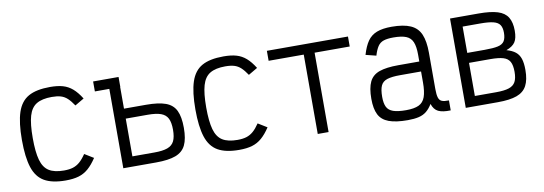

<svg xmlns="http://www.w3.org/2000/svg" viewBox="-52 -963 3704 1308"><g transform="rotate(-10 1800.0 -309.0)"><path d="M318 14Q225 14 171 -17Q117 -48 94 -119Q71 -190 71 -309Q71 -429 94.5 -500Q118 -571 172.5 -601.5Q227 -632 322 -632Q374 -632 410.5 -621.5Q447 -611 476.5 -585.5Q506 -560 534 -515L471 -478Q449 -511 429 -529.5Q409 -548 384 -555.5Q359 -563 322 -563Q255 -563 216.5 -540Q178 -517 162 -462Q146 -407 146 -309Q146 -213 161.5 -157.5Q177 -102 214.5 -78.5Q252 -55 318 -55Q355 -55 380.5 -63Q406 -71 427.5 -89.5Q449 -108 472 -142L534 -104Q505 -60 475 -34Q445 -8 408 3Q371 14 318 14Z M718 0V-618H793V-17L741 -69H945Q1003 -69 1036 -81Q1069 -93 1083 -121.5Q1097 -150 1097 -200Q1097 -250 1083 -278Q1069 -306 1036 -318Q1003 -330 945 -330H746V-399H945Q1031 -399 1080.5 -381Q1130 -363 1151 -319.5Q1172 -276 1172 -200Q1172 -124 1151 -80.5Q1130 -37 1080.5 -18.5Q1031 0 945 0ZM618 -549V-618H794V-549Z M1518 14Q1425 14 1371 -17Q1317 -48 1294 -119Q1271 -190 1271 -309Q1271 -429 1294.5 -500Q1318 -571 1372.5 -601.5Q1427 -632 1522 -632Q1574 -632 1610.5 -621.5Q1647 -611 1676.5 -585.5Q1706 -560 1734 -515L1671 -478Q1649 -511 1629 -529.5Q1609 -548 1584 -555.5Q1559 -563 1522 -563Q1455 -563 1416.5 -540Q1378 -517 1362 -462Q1346 -407 1346 -309Q1346 -213 1361.5 -157.5Q1377 -102 1414.5 -78.5Q1452 -55 1518 -55Q1555 -55 1580.5 -63Q1606 -71 1627.5 -89.5Q1649 -108 1672 -142L1734 -104Q1705 -60 1675 -34Q1645 -8 1608 3Q1571 14 1518 14Z M2063 0V-618H2138V0ZM1820 -549V-618H2381V-549Z M2684 14Q2602 14 2553.5 -4Q2505 -22 2484.5 -62.5Q2464 -103 2464 -172Q2464 -247 2484.5 -289.5Q2505 -332 2553.5 -349Q2602 -366 2684 -366H2830V-414Q2830 -469 2817 -500.5Q2804 -532 2772.5 -545Q2741 -558 2684 -558Q2642 -558 2616.5 -549.5Q2591 -541 2576 -518.5Q2561 -496 2549 -456L2477 -474Q2494 -532 2518 -566.5Q2542 -601 2582 -616.5Q2622 -632 2684 -632Q2767 -632 2815.5 -610.5Q2864 -589 2884.5 -541Q2905 -493 2905 -414V-162Q2905 -123 2911.5 -102.5Q2918 -82 2935 -75.5Q2952 -69 2983 -70V-1Q2927 1 2897.5 -13.5Q2868 -28 2855 -68Q2837 -38 2814.5 -19.5Q2792 -1 2760.5 6.5Q2729 14 2684 14ZM2684 -55Q2741 -55 2772.5 -70Q2804 -85 2817 -121.5Q2830 -158 2830 -221V-297H2684Q2628 -297 2596 -287Q2564 -277 2551.5 -250Q2539 -223 2539 -172Q2539 -128 2551.5 -102.5Q2564 -77 2596 -66Q2628 -55 2684 -55Z M3087 0V-618H3284Q3367 -618 3415.5 -603Q3464 -588 3485.5 -553Q3507 -518 3507 -460Q3507 -408 3489.5 -381.5Q3472 -355 3428 -339Q3467 -328 3489.5 -310Q3512 -292 3522 -262Q3532 -232 3532 -184Q3532 -116 3510.5 -75.5Q3489 -35 3440.5 -17.5Q3392 0 3309 0ZM3162 -69H3309Q3366 -69 3398 -79.5Q3430 -90 3443.5 -115Q3457 -140 3457 -184Q3457 -230 3443.5 -254.5Q3430 -279 3398 -288.5Q3366 -298 3309 -298H3162ZM3162 -367H3284Q3342 -367 3374 -374Q3406 -381 3419 -401.5Q3432 -422 3432 -460Q3432 -494 3419 -513.5Q3406 -533 3374 -541Q3342 -549 3284 -549H3162Z"/></g></svg>

Font: Victor Mono
Style: Regular
Weight: 400
Monospace: yes
Designer: Rune Bjørnerås
Version: Version 1.561;gftools[0.9.30]